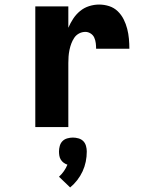

<svg xmlns="http://www.w3.org/2000/svg" viewBox="-20 -558 640 843"><path d="M135 0V-530H280V-436Q289 -457 301.5 -476Q314 -495 331.5 -509.5Q349 -524 371 -531Q393 -538 415 -538Q438 -538 459.5 -531Q481 -524 497 -508.5Q513 -493 523 -473Q533 -453 538.5 -431.5Q544 -410 546 -388Q548 -366 548 -344H402Q402 -356 400.5 -368.5Q399 -381 394 -392.5Q389 -404 378 -411Q367 -418 355 -418Q340 -418 327 -411Q314 -404 306 -392Q298 -380 293 -366.5Q288 -353 285 -338.5Q282 -324 281 -309.5Q280 -295 280 -281V0ZM288 265 239 218Q251 207 260.5 193.5Q270 180 276 165Q267 162 259.5 156.5Q252 151 247 143Q242 135 240.5 125.5Q239 116 239 107Q239 95 242.5 82.5Q246 70 254.5 61.5Q263 53 275.5 49.5Q288 46 300 46Q312 46 324.5 49.5Q337 53 345.5 61.5Q354 70 357.5 82.5Q361 95 361 107Q361 130 356.5 152Q352 174 342.5 194.5Q333 215 319 233Q305 251 288 265Z"/></svg>

Font: Iosevka Curly Heavy Extended
Style: Regular
Weight: 900
Width: 7
Monospace: yes
Designer: Belleve Invis
Foundry: Belleve Invis
Version: Version 11.1.0; ttfautohint (v1.8.3)